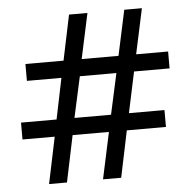

<svg xmlns="http://www.w3.org/2000/svg" viewBox="-49 -793 744 748"><g transform="rotate(-5 323.0 -418.5)"><path d="M113 -93 151 -275H25V-341H164L197 -501H62V-567H211L248 -744H320L282 -567H426L464 -744H533L495 -567H620V-501H481L447 -341H586V-275H433L395 -93H324L363 -275H221L183 -93ZM234 -341H377L412 -501H269Z"/></g></svg>

Font: Noto Sans Telugu UI
Style: Regular
Weight: 400
Designer: Jelle Bosma - Monotype Design Team
Foundry: Monotype Imaging Inc.
Version: Version 2.005; ttfautohint (v1.8.4.7-5d5b)